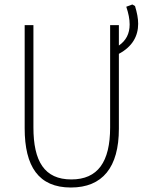

<svg xmlns="http://www.w3.org/2000/svg" viewBox="-20 -826 640 856"><path d="M296 10C437 10 510 -80 510 -252V-586C570 -618 596 -665 596 -720C596 -744 591 -769 582 -799L570 -806L543 -796C553 -766 558 -741 558 -717C558 -676 542 -645 510 -623V-714H471V-258C471 -104 416 -26 298 -26C178 -26 129 -107 129 -258V-714H90V-254C90 -84 152 10 296 10Z"/></svg>

Font: Noto Sans Mono ExtraLight
Style: Regular
Weight: 200
Designer: Monotype Design Team
Foundry: Monotype Imaging Inc.
Version: Version 2.014